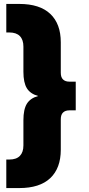

<svg xmlns="http://www.w3.org/2000/svg" viewBox="-20 -762 454 976"><path d="M365 -347V-201H332Q312 -201 300.5 -190Q289 -179 289 -156V-1Q289 93 235.5 143.5Q182 194 78 194H12V49H27Q63 49 81 30.5Q99 12 99 -23V-151Q99 -206 116.5 -234.5Q134 -263 174 -274Q134 -285 116.5 -313.5Q99 -342 99 -397V-525Q99 -560 81 -578.5Q63 -597 27 -597H12V-742H78Q182 -742 235.5 -691.5Q289 -641 289 -547V-392Q289 -369 300.5 -358Q312 -347 332 -347Z"/></svg>

Font: Idrija
Style: Regular
Weight: 800
Designer: Julieta Ulanovsky
Foundry: Julieta Ulanovsky
Version: Version 7.200